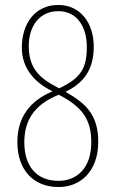

<svg xmlns="http://www.w3.org/2000/svg" viewBox="-20 -744 465 774"><path d="M216 10C306 10 376 -55 376 -172C376 -280 328 -326 244 -374C315 -408 358 -461 358 -556C358 -650 305 -724 215 -724C121 -724 68 -649 68 -552C68 -469 119 -411 192 -376C102 -338 50 -273 50 -171C50 -61 113 10 216 10ZM219 -388C137 -428 96 -471 96 -558C96 -641 141 -699 215 -699C297 -699 330 -627 330 -556C330 -469 307 -430 219 -388ZM216 -15C125 -15 78 -77 78 -170C78 -253 113 -321 217 -362C315 -312 348 -259 348 -170C348 -70 293 -15 216 -15Z"/></svg>

Font: Noto Serif ExtraCondensed Thin
Style: Regular
Weight: 100
Width: 2
Designer: Monotype Design Team
Foundry: Monotype Imaging Inc.
Version: Version 2.013